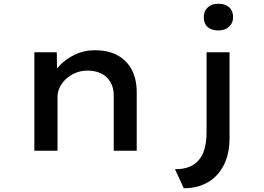

<svg xmlns="http://www.w3.org/2000/svg" viewBox="-20 -807 1412 1028"><path d="M164 0V-527H284L286 -393L252 -386Q268 -425 302 -459Q336 -493 383 -515.5Q430 -538 487 -538Q561 -538 611 -510Q661 -482 686.5 -431.5Q712 -381 712 -315V0H589V-296Q589 -338 571 -368Q553 -398 522 -413.5Q491 -429 449 -429Q414 -429 384 -416.5Q354 -404 332.5 -383.5Q311 -363 299.5 -338.5Q288 -314 288 -290V0H226Q199 0 183.5 0Q168 0 164 0ZM964 201 917 99Q977 99 1014 76Q1051 53 1068.5 9.5Q1086 -34 1086 -98V-527H1209V-69Q1209 17 1178 77.5Q1147 138 1092 169.5Q1037 201 964 201ZM1149 -644Q1112 -644 1091.5 -662.5Q1071 -681 1071 -715Q1071 -747 1092 -767Q1113 -787 1149 -787Q1186 -787 1207 -768Q1228 -749 1228 -715Q1228 -684 1206.5 -664Q1185 -644 1149 -644Z"/></svg>

Font: Lexend Mega Medium
Style: Regular
Weight: 500
Version: Version 1.007